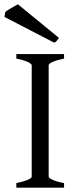

<svg xmlns="http://www.w3.org/2000/svg" viewBox="-41 -864 358 884"><path d="M230.5 -689.5Q223.6 -680.2 220 -675.5Q216.3 -670.9 208.5 -667.5L-20.5 -786.1L-16.6 -808.1Q-13.2 -812 -5.6 -816.9Q2 -821.8 10.7 -826.9Q19.5 -832 27.8 -836.7Q36.1 -841.3 41.5 -844.2L230.5 -689.5ZM34.2 0V-21Q67.4 -27.8 86.2 -35.9Q105 -43.9 105 -50.8V-564Q105 -569.8 87.2 -578.6Q69.3 -587.4 34.2 -594.2V-615.2H253.9V-594.2Q220.7 -587.4 201.9 -579.1Q183.1 -570.8 183.1 -564V-50.8Q183.1 -44.9 200.9 -36.4Q218.8 -27.8 253.9 -21V0Z"/></svg>

Font: GentiumAlt
Style: Regular
Weight: 400
Designer: J. Victor Gaultney
Version: Version 1.02; 2005; OFL release